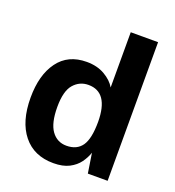

<svg xmlns="http://www.w3.org/2000/svg" viewBox="-136 -850 880 967"><g transform="rotate(20 304.0 -366.5)"><path d="M258 10Q154 10 96 -61.8Q38 -133.5 38 -261.5Q38 -383 90.8 -455Q143.5 -527 243.5 -527Q299 -527 339.8 -503.5Q380.5 -480 399.5 -447V-743H546V0H440L423.5 -106Q414 -77.5 394.8 -51Q375.5 -24.5 342.2 -7.2Q309 10 258 10ZM290 -95Q345.5 -95 372.5 -133.5Q399.5 -172 399.5 -263.5Q398.5 -421 291 -421Q243.5 -421 212 -384.8Q180.5 -348.5 180.5 -263.5Q180.5 -177 210 -136Q239.5 -95 290 -95Z"/></g></svg>

Font: Public Sans
Style: Bold
Weight: 700
Designer: The Public Sans project authors (U.S. Web Design System). Libre Franklin designed by Pablo Impallari and Rodrigo Fuenzal
Version: Version 1.008; ttfautohint (v1.8.1) -l 8 -r 50 -G 200 -x 14 